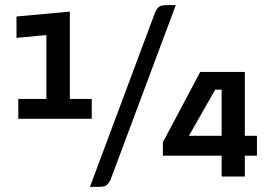

<svg xmlns="http://www.w3.org/2000/svg" viewBox="-20 -685 1074 745"><path d="M51 -224V-301H160V-549L44 -538V-621L251 -640V-301H336V-224ZM408 15Q401 27 393.5 33.5Q386 40 365 40H329L583 -640Q589 -652 597 -658.5Q605 -665 626 -665H662ZM840 -81H612V-133L757 -406H930V-158H977V-81H930V0H840ZM713 -158H840V-337H815Z"/></svg>

Font: Changa ExtraLight SemiBold
Style: Regular
Weight: 600
Version: Version 3.002; ttfautohint (v1.8.2)